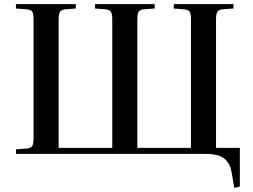

<svg xmlns="http://www.w3.org/2000/svg" viewBox="-20 -743 1220 927"><path d="M1111 164 1099 92Q1093 58 1077.5 37.5Q1062 17 1036.5 8.5Q1011 0 972 0H57V-22L111 -26Q131 -29 136.5 -39.5Q142 -50 142 -77V-650Q142 -676 136 -686Q130 -696 109 -698L57 -702V-723H346V-702L294 -698Q275 -696 269 -685Q263 -674 263 -648V-29H522V-650Q522 -675 516 -685.5Q510 -696 490 -698L439 -702V-723H727V-702L674 -698Q655 -696 649 -685.5Q643 -675 643 -648V-29H902V-650Q902 -675 896 -685.5Q890 -696 869 -698L819 -702V-723H1107V-702L1054 -698Q1035 -696 1029 -685.5Q1023 -675 1023 -648V-29H1138V158Z"/></svg>

Font: Literata 60pt Medium
Style: Regular
Weight: 500
Designer: Latin by Veronika Burian and Jose Scaglione. Greek by Irene Vlachou. Cyrillic by Vera Evstafieva.
Foundry: TypeTogether
Version: Version 3.103;gftools[0.9.29]